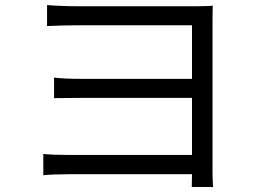

<svg xmlns="http://www.w3.org/2000/svg" viewBox="-20 -722 1040 767"><path d="M747 -26H254Q193 -26 153 -22V-107Q193 -103 253 -103H747V-331H306L196 -330V-412Q238 -407 304 -407H747V-621H293Q234 -621 168 -618V-702Q184 -700 223.5 -698.5Q263 -697 293 -697H760Q798 -697 830 -699Q829 -685 829 -639V-35Q829 -9 831 25H746Z"/></svg>

Font: Noto Sans SC
Style: Regular
Weight: 400
Designer: Ryoko NISHIZUKA ____ (kana & ideographs); Paul D. Hunt (Latin, Greek & Cyrillic); Wenlong ZHANG ___ (bopomofo); Sandoll 
Foundry: Adobe Systems Incorporated
Version: Version 1.004